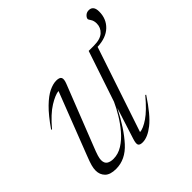

<svg xmlns="http://www.w3.org/2000/svg" viewBox="-172 -811 974 974"><g transform="rotate(-45 315.0 -324.0)"><path d="M295 -37 348.5 -204Q298 -105.5 245.5 -47.8Q193 10 126 10Q84 10 65 -9.2Q46 -28.5 46 -57.5Q46 -73 51 -91.5Q56 -110 69.5 -144L198.5 -476.5Q173.5 -474.5 131 -448.5Q88.5 -422.5 37 -361.5L33.5 -364.5Q76 -426 111.2 -460.2Q146.5 -494.5 175.2 -508.2Q204 -522 227.5 -522Q251 -522 256.8 -511Q262.5 -500 253 -475.5L127 -155Q113.5 -121.5 108.2 -104Q103 -86.5 103 -76Q103 -53.5 116.5 -44.5Q130 -35.5 152.5 -35.5Q186.5 -35.5 218 -55.2Q249.5 -75 276.2 -106.5Q303 -138 324.2 -173.2Q345.5 -208.5 359 -239L450.5 -512H487.5Q534 -512 556 -532Q578 -552 578 -581.5Q578 -601 569.5 -613.8Q561 -626.5 561 -629Q561 -638.5 571.2 -648.2Q581.5 -658 596.5 -658Q629.5 -658 629.5 -615.5Q629.5 -563.5 594.8 -530.2Q560 -497 497 -494.5L343.5 -36.5Q368 -38 406 -63.8Q444 -89.5 495.5 -151L499.5 -148.5Q441.5 -60 397 -25Q352.5 10 316.5 10Q296.5 10 291.2 0.5Q286 -9 295 -37Z"/></g></svg>

Font: Newsreader Display Light
Style: Italic
Weight: 300
Italic angle: -17°
Designer: Hugues Gentile
Foundry: Production Type
Version: Version 1.001